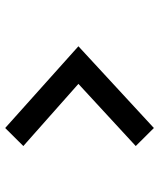

<svg xmlns="http://www.w3.org/2000/svg" viewBox="40 -624 584 703"><g transform="rotate(90 331.5 -272.0)"><path d="M148.9 -267.6 448.2 0.5 514.2 -65.9 286.6 -267.6 514.2 -477.5 448.2 -543.9Z"/></g></svg>

Font: Plaster
Style: Regular
Weight: 400
Designer: Eben Sorkin
Foundry: Eben Sorkin
Version: Version 1.007